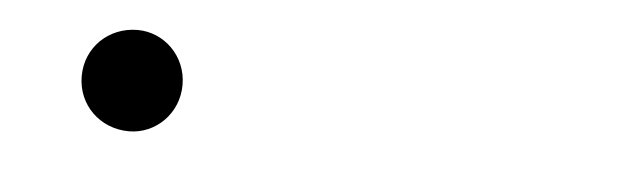

<svg xmlns="http://www.w3.org/2000/svg" viewBox="-25 -416 650 202"><g transform="rotate(5 300.0 -314.5)"><path d="M114.5 -261.5C142.5 -261.5 166.5 -284.5 166.5 -315C166.5 -345.5 142.5 -368.5 114.5 -368.5C84 -368.5 60 -345.5 60 -315C60 -284.5 84 -261.5 114.5 -261.5Z"/></g></svg>

Font: Eudonet
Style: Regular
Weight: 400
Designer: Mikhail Sharanda
Foundry: Mikhail Sharanda
Version: Version 4.503;Glyphs 3.1.2 (3151)